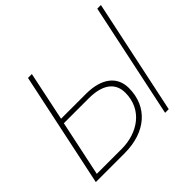

<svg xmlns="http://www.w3.org/2000/svg" viewBox="-163 -915 1121 1121"><g transform="rotate(-45 397.5 -355.0)"><path d="M613 0H643L793 -710H763ZM41 0H278C453 0 566 -96 566 -252C566 -347 494 -405 364 -405H159L223 -710H191ZM79 -30 152 -375H357C471 -375 532 -330 532 -247C532 -106 416 -30 284 -30Z"/></g></svg>

Font: Geist Thin
Style: Italic
Weight: 100
Italic angle: -12°
Designer: Basement.studio, Andrés Briganti, Mateo Zaragoza
Foundry: Basement.studio, Vercel, Andrés Briganti, Guido Ferreyra, Mateo Zaragoza
Version: Version 1.500